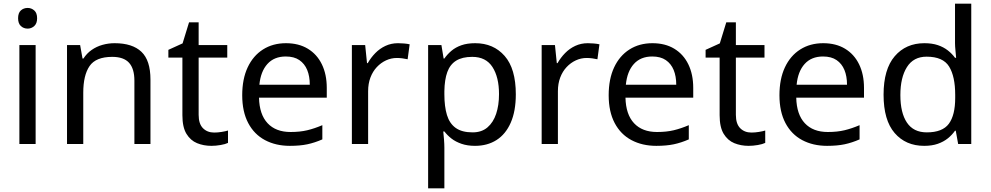

<svg xmlns="http://www.w3.org/2000/svg" viewBox="-20 -780 5366 1040"><path d="M173 -536V0H85V-536ZM130 -737Q150 -737 165.5 -723.5Q181 -710 181 -681Q181 -653 165.5 -639Q150 -625 130 -625Q108 -625 93 -639Q78 -653 78 -681Q78 -710 93 -723.5Q108 -737 130 -737Z M601 -546Q697 -546 746 -499.5Q795 -453 795 -349V0H708V-343Q708 -408 679 -440Q650 -472 588 -472Q499 -472 465 -422Q431 -372 431 -278V0H343V-536H414L427 -463H432Q450 -491 476.5 -509.5Q503 -528 535 -537Q567 -546 601 -546Z M1140 -62Q1160 -62 1181 -65.5Q1202 -69 1215 -73V-6Q1201 1 1175 5.5Q1149 10 1125 10Q1083 10 1047.5 -4.5Q1012 -19 990 -55Q968 -91 968 -156V-468H892V-510L969 -545L1004 -659H1056V-536H1211V-468H1056V-158Q1056 -109 1079.5 -85.5Q1103 -62 1140 -62Z M1529 -546Q1598 -546 1647.5 -516Q1697 -486 1723.5 -431.5Q1750 -377 1750 -304V-251H1383Q1385 -160 1429.5 -112.5Q1474 -65 1554 -65Q1605 -65 1644.5 -74.5Q1684 -84 1726 -102V-25Q1685 -7 1645 1.5Q1605 10 1550 10Q1474 10 1415.5 -21Q1357 -52 1324.5 -113.5Q1292 -175 1292 -264Q1292 -352 1321.5 -415Q1351 -478 1404.5 -512Q1458 -546 1529 -546ZM1528 -474Q1465 -474 1428.5 -433.5Q1392 -393 1385 -321H1658Q1658 -367 1644 -401Q1630 -435 1601.5 -454.5Q1573 -474 1528 -474Z M2136 -546Q2151 -546 2168.5 -544.5Q2186 -543 2199 -540L2188 -459Q2175 -462 2159.5 -464Q2144 -466 2130 -466Q2099 -466 2071 -453Q2043 -440 2021 -416.5Q1999 -393 1986.5 -360Q1974 -327 1974 -286V0H1886V-536H1958L1968 -438H1972Q1989 -468 2013 -492.5Q2037 -517 2068 -531.5Q2099 -546 2136 -546Z M2554 -546Q2653 -546 2713.5 -477Q2774 -408 2774 -269Q2774 -178 2746.5 -115.5Q2719 -53 2669.5 -21.5Q2620 10 2553 10Q2512 10 2480 -1Q2448 -12 2425.5 -29.5Q2403 -47 2387 -68H2381Q2383 -51 2385 -25Q2387 1 2387 20V240H2299V-536H2371L2383 -463H2387Q2403 -486 2425.5 -505Q2448 -524 2479.5 -535Q2511 -546 2554 -546ZM2538 -472Q2484 -472 2451 -451.5Q2418 -431 2403 -390Q2388 -349 2387 -286V-269Q2387 -203 2401 -157Q2415 -111 2448.5 -87Q2482 -63 2540 -63Q2589 -63 2620.5 -90Q2652 -117 2667.5 -163.5Q2683 -210 2683 -270Q2683 -362 2647.5 -417Q2612 -472 2538 -472Z M3164 -546Q3179 -546 3196.5 -544.5Q3214 -543 3227 -540L3216 -459Q3203 -462 3187.5 -464Q3172 -466 3158 -466Q3127 -466 3099 -453Q3071 -440 3049 -416.5Q3027 -393 3014.5 -360Q3002 -327 3002 -286V0H2914V-536H2986L2996 -438H3000Q3017 -468 3041 -492.5Q3065 -517 3096 -531.5Q3127 -546 3164 -546Z M3514 -546Q3583 -546 3632.5 -516Q3682 -486 3708.5 -431.5Q3735 -377 3735 -304V-251H3368Q3370 -160 3414.5 -112.5Q3459 -65 3539 -65Q3590 -65 3629.5 -74.5Q3669 -84 3711 -102V-25Q3670 -7 3630 1.5Q3590 10 3535 10Q3459 10 3400.5 -21Q3342 -52 3309.5 -113.5Q3277 -175 3277 -264Q3277 -352 3306.5 -415Q3336 -478 3389.5 -512Q3443 -546 3514 -546ZM3513 -474Q3450 -474 3413.5 -433.5Q3377 -393 3370 -321H3643Q3643 -367 3629 -401Q3615 -435 3586.5 -454.5Q3558 -474 3513 -474Z M4050 -62Q4070 -62 4091 -65.5Q4112 -69 4125 -73V-6Q4111 1 4085 5.5Q4059 10 4035 10Q3993 10 3957.5 -4.5Q3922 -19 3900 -55Q3878 -91 3878 -156V-468H3802V-510L3879 -545L3914 -659H3966V-536H4121V-468H3966V-158Q3966 -109 3989.5 -85.5Q4013 -62 4050 -62Z M4439 -546Q4508 -546 4557.5 -516Q4607 -486 4633.5 -431.5Q4660 -377 4660 -304V-251H4293Q4295 -160 4339.5 -112.5Q4384 -65 4464 -65Q4515 -65 4554.5 -74.5Q4594 -84 4636 -102V-25Q4595 -7 4555 1.5Q4515 10 4460 10Q4384 10 4325.5 -21Q4267 -52 4234.5 -113.5Q4202 -175 4202 -264Q4202 -352 4231.5 -415Q4261 -478 4314.5 -512Q4368 -546 4439 -546ZM4438 -474Q4375 -474 4338.5 -433.5Q4302 -393 4295 -321H4568Q4568 -367 4554 -401Q4540 -435 4511.5 -454.5Q4483 -474 4438 -474Z M4986 10Q4886 10 4826 -59.5Q4766 -129 4766 -267Q4766 -405 4826.5 -475.5Q4887 -546 4987 -546Q5029 -546 5060 -535.5Q5091 -525 5114 -507Q5137 -489 5153 -467H5159Q5158 -480 5155.5 -505.5Q5153 -531 5153 -546V-760H5241V0H5170L5157 -72H5153Q5137 -49 5114 -30.5Q5091 -12 5059.5 -1Q5028 10 4986 10ZM5000 -63Q5085 -63 5119.5 -109.5Q5154 -156 5154 -250V-266Q5154 -366 5121 -419.5Q5088 -473 4999 -473Q4928 -473 4892.5 -416.5Q4857 -360 4857 -265Q4857 -169 4892.5 -116Q4928 -63 5000 -63Z"/></svg>

Font: Noto Sans Lao Looped
Style: Regular
Weight: 400
Designer: Mark Frömberg, Ben Mitchell
Foundry: The Fontpad Ltd
Version: Version 1.001